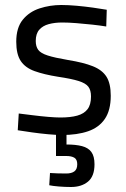

<svg xmlns="http://www.w3.org/2000/svg" viewBox="-20 -530 506 768"><path d="M228 10Q205 10 172.5 7Q140 4 108 -0.5Q76 -5 51 -9L55 -76Q80 -73 111.5 -69Q143 -65 173 -62.5Q203 -60 221 -60Q262 -60 289 -67.5Q316 -75 330 -93Q344 -111 344 -144Q344 -169 333.5 -183Q323 -197 294.5 -206Q266 -215 212 -223Q156 -232 118.5 -245.5Q81 -259 63 -286Q45 -313 45 -363Q45 -419 71 -451Q97 -483 138.5 -496.5Q180 -510 225 -510Q253 -510 286.5 -507Q320 -504 352 -499.5Q384 -495 407 -491L405 -424Q381 -428 349 -431.5Q317 -435 285 -437.5Q253 -440 229 -440Q199 -440 175 -433.5Q151 -427 137 -411Q123 -395 123 -366Q123 -344 133 -330.5Q143 -317 171 -308Q199 -299 252 -290Q314 -280 351.5 -265Q389 -250 406 -223Q423 -196 423 -147Q423 -89 399.5 -54.5Q376 -20 332.5 -5Q289 10 228 10ZM264 218Q240 218 215.5 216Q191 214 177 211L180 162Q189 163 211 163.5Q233 164 245 164Q266 164 277.5 155.5Q289 147 289 127Q289 108 277.5 101Q266 94 245 94H204V-1H246V48Q283 48 308 54.5Q333 61 345.5 78Q358 95 358 127Q358 175 332 196.5Q306 218 264 218Z"/></svg>

Font: Cairo Play
Style: Regular
Weight: 400
Designer: Mohamed Gaber, Accademia di Belle Arti di Urbino
Foundry: Kief Type Foundry, Accademia di Belle Arti di Urbino
Version: Version 3.119